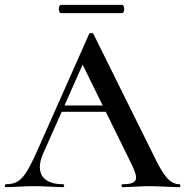

<svg xmlns="http://www.w3.org/2000/svg" viewBox="-27 -770 762 790"><path d="M231 -336H437L444 -310H216ZM711 0Q692 0 650 -2Q608 -4 589 -4Q564 -4 530 -2Q496 0 477 0Q473 0 473 -6Q473 -12 477 -12Q507 -12 520 -18.5Q533 -25 533 -40Q533 -55 516 -91L307 -516L348 -583L150 -137Q137 -107 137 -83Q137 -48 162 -30Q187 -12 232 -12Q237 -12 237 -6Q237 0 232 0Q214 0 180 -2Q142 -4 114 -4Q87 -4 51 -2Q19 0 -2 0Q-7 0 -7 -6Q-7 -12 -2 -12Q26 -12 45 -23Q64 -34 82 -62.5Q100 -91 125 -147L340 -631Q342 -634 349 -634Q356 -634 357 -631L602 -137Q636 -65 659.5 -38.5Q683 -12 711 -12Q715 -12 715 -6Q715 0 711 0ZM215 -733Q215 -740 217.5 -745Q220 -750 224 -750H475Q479 -750 481.5 -745Q484 -740 484 -733Q484 -726 481.5 -721Q479 -716 475 -716H224Q220 -716 217.5 -721Q215 -726 215 -733Z"/></svg>

Font: Cormorant SC SemiBold
Style: Regular
Weight: 600
Designer: Christian Thalmann (Catharsis Fonts)
Foundry: Catharsis Fonts
Version: Version 4.000